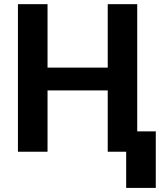

<svg xmlns="http://www.w3.org/2000/svg" viewBox="-20 -731 770 925"><path d="M641.1 0H499V-295.4H209V0H66.4V-710.9H209V-405.3H499V-710.9H641.1ZM730.5 174.3H587.9V-98.1H730.5Z"/></svg>

Font: Roboto Web
Style: Bold
Weight: 700
Designer: Google
Version: Version 1.200310; 2013